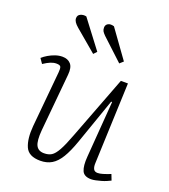

<svg xmlns="http://www.w3.org/2000/svg" viewBox="-140 -854 852 969"><g transform="rotate(20 286.5 -370.0)"><path d="M12 -474Q24 -485 41 -495Q58 -505 77 -511.5Q96 -518 115 -518Q144 -518 160 -500Q176 -482 172 -442L143 -133Q138 -75 150 -51.5Q162 -28 193 -28Q217 -28 233 -38Q249 -48 265.5 -77.5Q282 -107 304 -166L433 -504H471L454 -70Q453 -50 459 -38.5Q465 -27 481 -27Q493 -27 509.5 -32Q526 -37 549 -46L561 -15Q553 -11 540.5 -5.5Q528 0 513.5 4Q499 8 485.5 11Q472 14 461 14Q423 14 412 -11.5Q401 -37 405 -87L428 -388L423 -389L337 -143Q317 -86 296 -51.5Q275 -17 249 -1.5Q223 14 188 14Q125 14 107 -27.5Q89 -69 95 -138L123 -437Q125 -457 121.5 -466Q118 -475 98 -475Q83 -475 67 -468.5Q51 -462 30 -448ZM281 -690Q270 -701 265.5 -708.5Q261 -716 261 -728Q261 -743 273.5 -750Q286 -757 306 -751L414 -601L395 -584ZM139 -682Q125 -694 118.5 -704Q112 -714 112 -724Q112 -741 127 -747.5Q142 -754 158 -750L271 -601L255 -584Z"/></g></svg>

Font: Literata 18pt ExtraLight
Style: Italic
Weight: 250
Italic angle: -2°
Designer: Latin by Veronika Burian and Jose Scaglione. Greek by Irene Vlachou. Cyrillic by Vera Evstafieva
Foundry: TypeTogether
Version: Version 3.103;gftools[0.9.29]